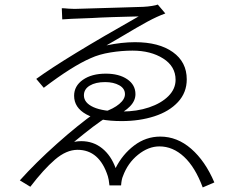

<svg xmlns="http://www.w3.org/2000/svg" viewBox="-20 -781 1040 842"><path d="M281 -743 307 -742 342 -743Q357 -743 409 -745L511 -748L608 -751Q628 -752 646.5 -755Q665 -758 672 -761L705 -722Q669 -709 626.5 -686Q584 -663 514 -621Q450 -583 447 -582Q514 -596 572 -596Q677 -596 738 -552.5Q799 -509 799 -433Q799 -375 760.5 -333.5Q722 -292 657 -271Q592 -250 514 -250Q412 -250 358.5 -279.5Q305 -309 305 -361Q305 -404 343.5 -431Q382 -458 444 -458Q502 -458 538 -433.5Q574 -409 574 -368Q574 -339 550 -314.5Q526 -290 487 -273Q481 -271 470 -273Q458 -273 457 -272Q423 -252 386.5 -224Q350 -196 305 -159Q322 -162 336 -162Q389 -162 428 -130.5Q467 -99 487 -44Q517 -104 568.5 -143Q620 -182 683 -182Q757 -182 818.5 -128.5Q880 -75 920 19L869 41Q836 -48 787 -93.5Q738 -139 679 -139Q631 -139 585.5 -102.5Q540 -66 519 -8Q513 5 511 32H460Q457 4 453 -8Q416 -124 320 -124Q271 -124 221 -81Q171 -38 113 38L67 10Q137 -68 229.5 -150.5Q322 -233 401 -289Q412 -292 419 -292Q425 -292 430 -291Q435 -290 436 -290Q478 -304 503 -325Q528 -346 528 -368Q528 -393 503 -407Q478 -421 441 -421Q399 -421 373.5 -405.5Q348 -390 348 -363Q348 -330 390 -311Q432 -292 515 -292Q580 -292 633.5 -310Q687 -328 718.5 -359.5Q750 -391 750 -431Q750 -490 695.5 -524.5Q641 -559 561 -559Q514 -559 464.5 -551Q415 -543 378 -526Q297 -491 172 -396L139 -435Q264 -526 588 -709L546 -708L474 -706Q414 -704 384 -702Q271 -698 253 -696L251 -745Q261 -745 281 -743Z"/></svg>

Font: Merged Yaku Han JP Light
Style: Regular
Weight: 300
Designer: Ryoko NISHIZUKA 西塚涼子 (kana, bopomofo & ideographs); Paul D. Hunt (Latin, Greek & Cyrillic); Sandoll Communications 산돌커뮤니
Foundry: Adobe
Version: Version 2.004